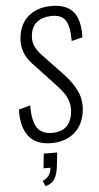

<svg xmlns="http://www.w3.org/2000/svg" viewBox="-68 -858 598 1164"><g transform="rotate(-5 231.0 -275.5)"><path d="M161.1 266.6 146 233.4Q194.3 214.8 200.2 157.7H157.7L167 69.3H248.5L240.2 147.5Q234.4 200.2 217.3 228.3Q200.2 256.3 161.1 266.6ZM220.7 9.8Q124.5 9.8 81.1 -47.9Q40 -101.6 40 -195.3Q40 -202.6 40.5 -210L110.4 -229.5Q110.4 -197.3 113 -172.6Q115.7 -147.9 123.3 -124.3Q130.9 -100.6 143.6 -85.4Q156.2 -70.3 177.5 -61Q198.7 -51.8 227.5 -51.8Q342.3 -51.8 354 -168.9Q355 -178.7 355 -188Q355 -211.9 347.7 -233.9Q337.9 -264.6 321 -287.6Q304.2 -310.5 273.4 -343.8L144.5 -481.4Q110.4 -518.1 96.7 -557.6Q86.4 -586.4 86.4 -620.1Q86.4 -631.8 87.9 -644.5Q96.7 -727.1 150.6 -772.5Q204.6 -817.9 288.6 -818.4Q290.5 -818.4 292 -818.4Q380.4 -818.4 421.9 -770.5Q461.9 -725.6 461.9 -628.9Q461.9 -621.1 461.4 -612.8L395 -596.2Q395 -602.5 395 -608.4Q395 -681.2 373 -719.2Q349.6 -758.3 289.6 -758.3Q286.6 -758.3 283.7 -758.3Q230 -756.8 196.8 -730.5Q163.6 -704.1 157.7 -650.9Q156.7 -642.6 156.7 -634.8Q156.7 -610.8 164.6 -590.8Q174.8 -563.5 202.1 -533.2L330.6 -397.9Q380.4 -345.2 406.2 -291.5Q427.2 -249 427.2 -200.2Q427.2 -187.5 425.8 -174.3Q416.5 -85.9 360.6 -38.1Q304.7 9.8 220.7 9.8Z"/></g></svg>

Font: Oswald
Style: Light
Weight: 300
Designer: Vernon Adams
Foundry: Vernon Adams
Version: 3.0; ttfautohint (v0.95.6-bc232) -l 8 -r 50 -G 200 -x 0 -w "